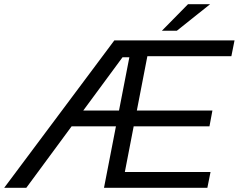

<svg xmlns="http://www.w3.org/2000/svg" viewBox="-47 -892 1134 912"><path d="M-27 0 496 -700H643L628 -620H535L78 0ZM256 -292 271 -367H580L567 -292ZM447 0 583 -700H1067L1052 -625H653L603 -367H962L948 -292H588L546 -75H953L938 0ZM722 -746 846 -872H951L793 -746Z"/></svg>

Font: REM Light
Style: Italic
Weight: 300
Italic angle: -11°
Designer: Octavio Pardo
Foundry: Ashler Design
Version: Version 1.005;gftools[0.9.28]